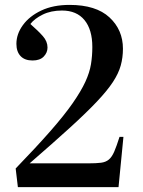

<svg xmlns="http://www.w3.org/2000/svg" viewBox="-20 -764 582 784"><path d="M53 0 44 -76Q129 -164 186 -229Q243 -294 277 -343Q311 -392 328.5 -430Q346 -468 351.5 -502Q357 -536 357 -572Q357 -643 325 -682Q293 -721 233 -721Q188 -721 154.5 -704.5Q121 -688 104 -666Q136 -638 155 -616.5Q174 -595 174 -570Q174 -549 158.5 -533Q143 -517 113 -517Q81 -517 64 -535Q47 -553 47 -585Q47 -625 73.5 -661.5Q100 -698 148.5 -721Q197 -744 264 -744Q372 -744 427 -693Q482 -642 482 -565Q482 -529 473 -496.5Q464 -464 441 -429Q418 -394 375.5 -349Q333 -304 266 -243Q199 -182 101 -97H341Q373 -97 392.5 -99.5Q412 -102 424.5 -112.5Q437 -123 446.5 -145Q456 -167 468 -205H484L464 0Z"/></svg>

Font: Literata 72pt Medium
Style: Regular
Weight: 500
Designer: Latin by Veronika Burian and Jose Scaglione. Greek by Irene Vlachou. Cyrillic by Vera Evstafieva.
Foundry: TypeTogether
Version: Version 3.002